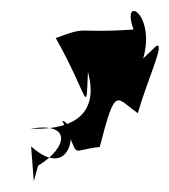

<svg xmlns="http://www.w3.org/2000/svg" viewBox="-20 -170 316 358"><path d="M247 -61C271 -145 205 -182 229 -115C116 -107 148 -123 84 -99C147 13 140 49 144 -36C162 30 133 73 37 70C114 57 107 105 51 139L43 168L38 103C114 171 128 63 96 55C133 128 104 111 166 104C196 -13 196 13 237 41C255 -22 289 -93 271 -84Z"/></svg>

Font: Charger Distortion
Style: 2It
Weight: 400
Designer: Jasper
Foundry: Cannot Into Space Fonts
Version: Version 0.98